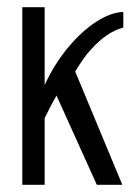

<svg xmlns="http://www.w3.org/2000/svg" viewBox="-20 -515 391 535"><path d="M42.1 0V-495H104.4V-278.1Q132.5 -338.4 170.8 -384Q209.1 -429.7 249.8 -455.4Q290.5 -481.1 323.6 -481.6V-438.3Q297.7 -431 275.9 -415.5Q254 -399.9 235.2 -378.9Q222.1 -365.1 211 -349Q200 -332.9 189.6 -315.6L320.9 0H249.8L137.5 -248.7Q128 -232.6 118.4 -213.7Q108.8 -194.8 104.4 -185.6V0Z"/></svg>

Font: Alumni Sans SC Thin
Style: Regular
Weight: 100
Designer: Robert E. Leuschke
Foundry: Robert E. Leuschke
Version: Version 1.018